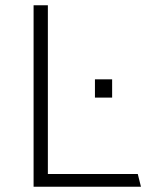

<svg xmlns="http://www.w3.org/2000/svg" viewBox="-20 -706 575 726"><path d="M161 -686V-48H501L513 0H107V-686ZM404 -337H339V-406H404Z"/></svg>

Font: Chivo Thin
Style: Regular
Weight: 100
Designer: Hector Gatti
Foundry: Omnibus-Type
Version: Version 1.007